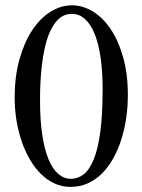

<svg xmlns="http://www.w3.org/2000/svg" viewBox="-20 -697 540 728"><path d="M464.8 -336.9Q464.8 -292.5 458.5 -249.3Q452.1 -206.1 439.7 -167.2Q427.2 -128.4 408.9 -95.7Q390.6 -63 366.5 -39.1Q342.3 -15.1 312.5 -1.7Q282.7 11.7 247.1 11.7Q214.8 11.7 186.5 -1.5Q158.2 -14.6 134.8 -37.8Q111.3 -61 92.8 -93.3Q74.2 -125.5 61.5 -163.1Q48.8 -200.7 42.2 -242.4Q35.6 -284.2 35.6 -327.1Q35.6 -406.2 53.5 -470.7Q71.3 -535.2 101.3 -581.1Q131.3 -627 170.7 -651.9Q210 -676.8 252.4 -676.8Q294.4 -676.8 332.8 -653.1Q371.1 -629.4 400.4 -585.4Q429.7 -541.5 447.3 -478.5Q464.8 -415.5 464.8 -336.9ZM369.1 -358.9Q369.1 -424.8 361.6 -477.8Q354 -530.8 339.1 -567.9Q324.2 -605 302.2 -624.8Q280.3 -644.5 251.5 -644.5Q237.8 -644.5 223.4 -638.7Q209 -632.8 195.8 -618.4Q182.6 -604 170.9 -579.8Q159.2 -555.7 150.6 -519Q142.1 -482.4 137 -432.4Q131.8 -382.3 131.8 -315.9Q131.8 -242.2 140.1 -186.5Q148.4 -130.9 163.8 -93.5Q179.2 -56.2 200.9 -37.6Q222.7 -19 249 -19Q275.4 -19 297.4 -36.1Q319.3 -53.2 335.4 -92.8Q351.6 -132.3 360.4 -197.5Q369.1 -262.7 369.1 -358.9Z"/></svg>

Font: GodaGr
Style: Regular
Weight: 400
Version: 1.0.0